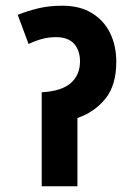

<svg xmlns="http://www.w3.org/2000/svg" viewBox="-20 -652 462 672"><path d="M198 -632Q260 -632 302 -606Q344 -580 365.5 -536Q387 -492 387 -436Q387 -353 348.5 -306Q310 -259 251 -239V0H126V-329Q196 -333 228 -361.5Q260 -390 260 -437Q260 -476 239 -499Q218 -522 176 -522Q150 -522 126.5 -515.5Q103 -509 80 -498L42 -600Q77 -614 114.5 -623Q152 -632 198 -632Z"/></svg>

Font: Noto Sans Condensed
Style: Bold Italic
Weight: 700
Width: 3
Italic angle: -12°
Designer: Monotype Design Team
Foundry: Monotype Imaging Inc.
Version: Version 2.013; ttfautohint (v1.8.4.7-5d5b)